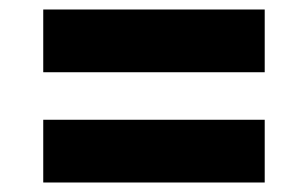

<svg xmlns="http://www.w3.org/2000/svg" viewBox="-20 -492 640 404"><path d="M71 -472H537V-340H71ZM71 -240H537V-108H71Z"/></svg>

Font: LilGrotesk Bold
Style: Regular
Weight: 700
Designer: BSozoo
Foundry: BSozoo
Version: Version 1.001;PS 001.001;hotconv 1.0.70;makeotf.lib2.5.58329